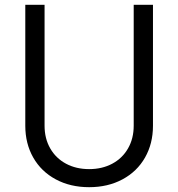

<svg xmlns="http://www.w3.org/2000/svg" viewBox="-20 -765 740 797"><path d="M85 -243V-745H165V-243Q165 -190 188.5 -149Q212 -108 254 -85.5Q296 -63 350 -63Q404 -63 446 -85.5Q488 -108 511.5 -149Q535 -190 535 -243V-745H615V-243Q615 -169 582 -111Q549 -53 488.5 -20.5Q428 12 350 12Q272 12 211.5 -20.5Q151 -53 118 -111Q85 -169 85 -243Z"/></svg>

Font: Trafiko Sans Variable
Style: Regular
Weight: 400
Designer: Gumpita Rahayu / Trafiko
Foundry: Tokotype / Trafiko
Version: Version 0.001;FEAKit 1.0